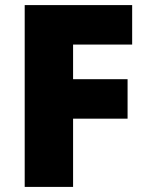

<svg xmlns="http://www.w3.org/2000/svg" viewBox="-20 -734 579 754"><path d="M267 0H77V-714H499V-559H267V-423H481V-268H267Z"/></svg>

Font: Noto Sans Black
Style: Regular
Weight: 900
Designer: Monotype Design Team
Foundry: Monotype Imaging Inc.
Version: Version 2.007